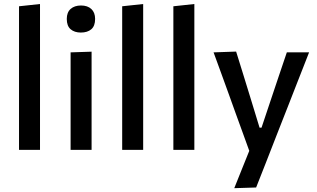

<svg xmlns="http://www.w3.org/2000/svg" viewBox="-20 -764 1617 979"><path d="M77 0Q77 -54.5 77 -105.5Q77 -156.5 77 -218V-493.5Q77 -556 77 -615.5Q77 -675 77 -732L184 -743.5Q184 -683.5 184 -622.2Q184 -561 184 -493.5V-218Q184 -156.5 184 -105.5Q184 -54.5 184 0Z M340 0Q340 -54.5 340 -105.5Q340 -156.5 340 -218V-268Q340 -314 340 -352.5Q340 -391 340 -426Q340 -461 340 -497L447 -500.5Q447 -464 447 -428.5Q447 -393 447 -354Q447 -315 447 -268V-218Q447 -156.5 447 -105.5Q447 -54.5 447 0ZM392 -598Q360 -598 340.2 -614.8Q320.5 -631.5 320.5 -667.5Q320.5 -701 340.2 -718.5Q360 -736 393 -736Q426.5 -736 445.8 -718Q465 -700 465 -667.5Q465 -631.5 445.5 -614.8Q426 -598 392 -598Z M603 0Q603 -54.5 603 -105.5Q603 -156.5 603 -218V-493.5Q603 -556 603 -615.5Q603 -675 603 -732L710 -743.5Q710 -683.5 710 -622.2Q710 -561 710 -493.5V-218Q710 -156.5 710 -105.5Q710 -54.5 710 0Z M864 0Q864 -54.5 864 -105.5Q864 -156.5 864 -218V-493.5Q864 -556 864 -615.5Q864 -675 864 -732L971 -743.5Q971 -683.5 971 -622.2Q971 -561 971 -493.5V-218Q971 -156.5 971 -105.5Q971 -54.5 971 0Z M1174.5 195.5Q1194.5 145.5 1215 94.5Q1235.5 43.5 1255.5 -6V17.5Q1237 -34 1218 -86.2Q1199 -138.5 1181 -188L1148.5 -278.5Q1129 -332 1108.8 -388Q1088.5 -444 1069 -497L1184 -501Q1203 -440 1221 -382Q1239 -324 1257.5 -263.5L1303.5 -113H1313.5L1364 -264Q1384 -323 1403.2 -380.8Q1422.5 -438.5 1442.5 -497H1556Q1540.5 -457 1525.8 -419.8Q1511 -382.5 1493.5 -337.5Q1476 -292.5 1451.5 -230L1396.5 -90Q1359.5 5 1333.5 71.5Q1307.5 138 1286 192Z"/></svg>

Font: Commissioner Thin Medium
Style: Regular
Weight: 500
Version: Version 1.000